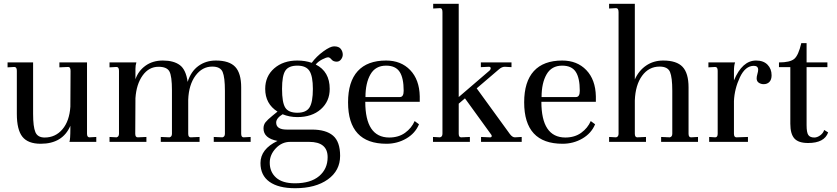

<svg xmlns="http://www.w3.org/2000/svg" viewBox="-20 -750 4426 1015"><path d="M453 -24 489 -26V0H347Q352 -12 352 -72V-85Q311 10 195 10Q128 10 98.5 -27Q69 -64 69 -148V-376Q69 -396 56 -396L20 -394V-420H155V-148Q155 -80 167 -51.5Q179 -23 216 -23Q273 -23 310 -66.5Q347 -110 352 -186L353 -375Q353 -396 341 -396L294 -394V-420H440V-43Q440 -24 453 -24ZM353 -220V-226Z M1268 -24 1305 -26V0H1110V-26L1156 -24Q1169 -27 1169 -43V-270Q1169 -341 1157 -369.5Q1145 -398 1102 -398Q1049 -398 1013.5 -350Q978 -302 975 -223V-43Q975 -24 988 -24L1035 -26V0H830V-26L876 -24Q889 -27 889 -43V-272Q889 -348 875.5 -372.5Q862 -397 818 -397Q767 -397 734 -351Q701 -305 696 -231L695 -43Q695 -24 708 -24L754 -26V0H559V-26L596 -24Q609 -27 609 -43V-376Q609 -396 596 -396L559 -394V-420H701Q696 -405 696 -386V-331Q711 -375 749 -402.5Q787 -430 841 -430Q898 -430 930.5 -406Q963 -382 972 -317Q989 -372 1028.5 -401Q1068 -430 1121 -430Q1192 -430 1223.5 -396.5Q1255 -363 1255 -288V-43Q1255 -24 1268 -24ZM695 -203V-195Z M1715 -447Q1705 -447 1683.5 -436Q1662 -425 1649 -409Q1723 -372 1723 -280Q1723 -214 1676 -172.5Q1629 -131 1552 -131Q1510 -131 1474 -146Q1440 -125 1440 -102Q1440 -65 1496 -65H1629Q1703 -65 1740.5 -33Q1778 -1 1778 74Q1778 152 1713 198.5Q1648 245 1540 245Q1452 245 1404.5 211Q1357 177 1357 112Q1357 38 1447 -5Q1373 -19 1373 -71Q1373 -90 1383.5 -103.5Q1394 -117 1420 -138L1447 -160Q1382 -201 1382 -280Q1382 -347 1429.5 -388.5Q1477 -430 1552 -430Q1593 -430 1628 -418Q1653 -452 1689.5 -478.5Q1726 -505 1746 -505Q1771 -505 1781.5 -491.5Q1792 -478 1792 -461Q1792 -448 1783 -436Q1774 -424 1760 -424Q1742 -424 1732.5 -435.5Q1723 -447 1715 -447ZM1634 -280Q1634 -347 1616 -375Q1598 -403 1552 -403Q1506 -403 1488.5 -376.5Q1471 -350 1471 -280Q1471 -208 1488 -181Q1505 -154 1552 -154Q1599 -154 1616.5 -182.5Q1634 -211 1634 -280ZM1614 0H1514Q1470 0 1438 34Q1406 68 1406 110Q1406 159 1439.5 189Q1473 219 1539 219Q1622 219 1667 181Q1712 143 1712 81Q1712 0 1614 0Z M2021 -430Q2100 -430 2148.5 -379.5Q2197 -329 2199 -241V-212H1911Q1911 -24 2037 -23Q2087 -23 2121.5 -48Q2156 -73 2172 -110L2195 -93Q2175 -45 2127.5 -17.5Q2080 10 2023 10Q1820 10 1820 -209Q1820 -318 1871 -374Q1922 -430 2021 -430ZM2021 -403Q1965 -403 1938.5 -357Q1912 -311 1912 -237H2094Q2114 -237 2114 -270Q2114 -338 2092.5 -370.5Q2071 -403 2021 -403Z M2702 -24 2738 -26V0H2523V-26L2568 -24Q2577 -23 2579 -28Q2581 -33 2577 -38L2438 -230L2405 -202V-43Q2405 -24 2418 -24L2464 -26V0H2269V-26L2306 -24Q2319 -27 2319 -43V-686Q2319 -707 2307 -707L2270 -705V-730H2405V-237L2568 -377Q2572 -381 2573.5 -385.5Q2575 -390 2573 -393.5Q2571 -397 2565 -397L2522 -395V-420H2684V-395L2648 -397Q2633 -397 2617 -383L2500 -283L2675 -42Q2688 -24 2702 -24Z M2952 -430Q3031 -430 3079.5 -379.5Q3128 -329 3130 -241V-212H2842Q2842 -24 2968 -23Q3018 -23 3052.5 -48Q3087 -73 3103 -110L3126 -93Q3106 -45 3058.5 -17.5Q3011 10 2954 10Q2751 10 2751 -209Q2751 -318 2802 -374Q2853 -430 2952 -430ZM2952 -403Q2896 -403 2869.5 -357Q2843 -311 2843 -237H3025Q3045 -237 3045 -270Q3045 -338 3023.5 -370.5Q3002 -403 2952 -403Z M3633 -24 3670 -26V0H3475V-26L3521 -24Q3534 -27 3534 -43V-270Q3534 -341 3522 -369.5Q3510 -398 3467 -398Q3410 -398 3374.5 -349.5Q3339 -301 3336 -219V-43Q3336 -24 3349 -24L3395 -26V0H3200V-26L3237 -24Q3250 -27 3250 -43V-686Q3250 -707 3237 -707L3200 -705V-730H3336V-330Q3357 -377 3396 -403.5Q3435 -430 3486 -430Q3557 -430 3588.5 -396.5Q3620 -363 3620 -288V-43Q3620 -24 3633 -24Z M3977 -430Q4016 -430 4037.5 -408Q4059 -386 4059 -352Q4059 -329 4047.5 -317Q4036 -305 4017 -305Q4003 -305 3991.5 -312.5Q3980 -320 3980 -336Q3980 -345 3984 -359Q3988 -373 3988 -381Q3988 -402 3965 -402Q3920 -402 3891.5 -341.5Q3863 -281 3860 -216V-43Q3860 -24 3873 -24L3934 -26V0H3729V-26L3761 -24Q3774 -24 3774 -43V-376Q3774 -396 3761 -396L3725 -394V-420H3866Q3860 -404 3860 -374V-325Q3904 -430 3977 -430Z M4244 -522V-420H4354V-395H4244V-88Q4244 -50 4253 -36.5Q4262 -23 4285 -23Q4300 -23 4316 -34.5Q4332 -46 4337 -63L4358 -50Q4338 6 4252 6Q4201 6 4179.5 -18Q4158 -42 4158 -96V-395H4098V-420Q4156 -420 4178.5 -438.5Q4201 -457 4216 -522Z"/></svg>

Font: Unna
Style: Regular
Weight: 400
Designer: Jorge de Buen U.
Foundry: Omnibus-Type
Version: Version 2.006;PS 002.006;hotconv 1.0.70;makeotf.lib2.5.58329